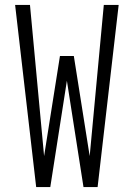

<svg xmlns="http://www.w3.org/2000/svg" viewBox="-20 -755 540 775"><path d="M126 0 41 -735H101L158 -125L222 -529H278L342 -125L399 -735H459L374 0H317L250 -429L183 0Z"/></svg>

Font: Iosevka Light
Style: Regular
Weight: 300
Monospace: yes
Designer: Belleve Invis
Foundry: Belleve Invis
Version: Version 32.5.0; ttfautohint (v1.8.4)